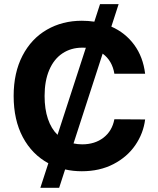

<svg xmlns="http://www.w3.org/2000/svg" viewBox="-20 -817 764 927"><path d="M213.4 -28.8Q134.8 -71.3 90.3 -154.5Q45.9 -237.8 45.9 -353.5Q45.9 -465.8 88.6 -548.1Q131.3 -630.4 206.3 -673.6Q281.2 -716.8 375 -716.8Q406.2 -716.8 435.5 -712.4L462.9 -796.9H552.7L517.6 -688.5Q585.4 -658.7 628.2 -600.3Q670.9 -542 680.7 -460.9H532.2Q527.3 -492.2 512.9 -516.8Q498.5 -541.5 475.6 -558.1L335 -124.5Q355 -120.1 377 -120.1Q438 -120.1 479.7 -152.3Q521.5 -184.6 532.2 -241.2L680.7 -240.2Q672.4 -173.3 633.3 -116.2Q594.2 -59.1 527.8 -24.7Q461.4 9.8 375 9.8Q332.5 9.8 294.4 1L265.6 89.8H174.8ZM257.8 -166 394.5 -586.4 377.9 -586.9Q322.8 -586.9 281.5 -559.3Q240.2 -531.7 217.8 -479.2Q195.3 -426.8 195.3 -353.5Q195.3 -290.5 211.4 -242.9Q227.5 -195.3 257.8 -166Z"/></svg>

Font: Pretendard GOV
Style: Bold
Weight: 700
Designer: Base glyphs from Inter by Rasmus Andersson; Hangeul glyphs from Noto Sans CJK(Source Han Sans) by Jang Soo-young and Kan
Foundry: Kil Hyung-jin
Version: Version 1.309